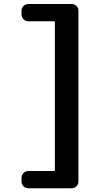

<svg xmlns="http://www.w3.org/2000/svg" viewBox="-20 -790 540 979"><path d="M344.7 -769.5Q359.4 -769.5 369.6 -759.8Q379.9 -750 379.9 -735.4V134.8Q379.9 149.4 370.1 159.7Q360.4 169.9 344.7 169.9H125Q110.4 169.9 100.1 160.2Q89.8 150.4 89.8 134.8V117.2Q89.8 102.5 100.1 92.3Q110.4 82 125 82H254.9Q259.8 82 259.8 77.1V-676.8Q259.8 -681.6 254.9 -681.6H125Q110.4 -681.6 100.1 -691.9Q89.8 -702.1 89.8 -716.8V-735.4Q89.8 -750 100.1 -759.8Q110.4 -769.5 125 -769.5Z"/></svg>

Font: Rounded-L Mgen+ 1mn bold
Style: Bold
Weight: 700
Designer: [Source Han Sans]
Ryoko NISHIZUKA  (kana & ideographs); Paul D. Hunt (Latin, Greek & Cyrillic); Wenlong ZHANG  (bopomofo
Version: Version 1.059.20150602